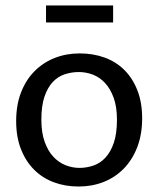

<svg xmlns="http://www.w3.org/2000/svg" viewBox="-20 -672 578 701"><path d="M499 -240Q499 -181 481 -134.5Q463 -88 431.5 -56Q400 -24 358 -7.5Q316 9 267 9Q218 9 176.5 -6.5Q135 -22 104.5 -52.5Q74 -83 56.5 -127.5Q39 -172 39 -230Q39 -289 57 -335Q75 -381 106.5 -412.5Q138 -444 180 -460.5Q222 -477 271 -477Q320 -477 361.5 -462Q403 -447 433.5 -417Q464 -387 481.5 -342.5Q499 -298 499 -240ZM407 -235Q407 -282 395 -315Q383 -348 363.5 -369Q344 -390 319 -399.5Q294 -409 268 -409Q242 -409 217 -401Q192 -393 173 -373Q154 -353 142.5 -319.5Q131 -286 131 -235Q131 -188 143 -154.5Q155 -121 174.5 -100Q194 -79 219 -69Q244 -59 270 -59Q296 -59 321 -67.5Q346 -76 365 -96.5Q384 -117 395.5 -150.5Q407 -184 407 -235ZM393 -652V-590H148V-652Z"/></svg>

Font: Ek Mukta
Style: Regular
Weight: 400
Designer: Girish Dalvi and Yashodeep Gholap
Foundry: Ek Type
Version: Version 2.538;PS 1.001;hotconv 16.6.51;makeotf.lib2.5.65220;